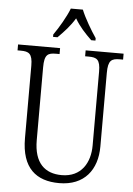

<svg xmlns="http://www.w3.org/2000/svg" viewBox="-62 -977 717 1033"><g transform="rotate(5 297.0 -460.5)"><path d="M196 -784V-771H220C255 -806 285 -838 311 -881C336 -838 366 -806 402 -771H425V-784C399 -822 361 -886 343 -931H278C261 -886 223 -822 196 -784ZM297 10C433 10 501 -80 501 -205V-603C501 -672 520 -682 565 -682H582V-714H377V-682H396C440 -682 459 -672 459 -606V-207C459 -115 413 -34 307 -34C217 -34 157 -85 157 -210V-603C157 -673 176 -682 220 -682H239V-714H12V-682H29C73 -682 93 -672 93 -606V-215C93 -53 173 10 297 10Z"/></g></svg>

Font: Noto Serif Thai Condensed Light
Style: Regular
Weight: 300
Width: 3
Designer: Monotype Design Team
Foundry: Monotype Imaging Inc.
Version: Version 2.002